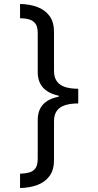

<svg xmlns="http://www.w3.org/2000/svg" viewBox="-20 -812 495 967"><path d="M374 -291Q334 -291 307 -282Q280 -273 266 -253.5Q252 -234 252 -201V-6Q252 44 229.5 74.5Q207 105 168.5 119.5Q130 134 81 135V63Q109 62 129 56Q149 50 159.5 34Q170 18 170 -13V-206Q170 -257 197 -286Q224 -315 276 -325V-330Q224 -341 197 -370.5Q170 -400 170 -450V-645Q170 -676 159.5 -691.5Q149 -707 129 -713.5Q109 -720 81 -720V-792Q130 -791 168.5 -776.5Q207 -762 229.5 -731.5Q252 -701 252 -651V-455Q252 -423 266 -403Q280 -383 307 -374Q334 -365 374 -365Z"/></svg>

Font: ukannada85
Style: Book
Weight: 400
Designer: Jelle Bosma - Monotype Design Team
Foundry: Monotype Imaging Inc.
Version: Version 2.003